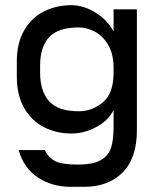

<svg xmlns="http://www.w3.org/2000/svg" viewBox="-20 -516 619 742"><path d="M509 -480V-12Q509 96 453.5 151Q398 206 305 206H253Q181 206 126.5 170Q72 134 52 64H153Q167 93 193 106.5Q219 120 281 120Q340 120 370 102.5Q400 85 409.5 54Q419 23 419 -28V-91Q399 -50 352 -25Q305 0 256 0Q198 0 150 -24.5Q102 -49 73.5 -98.5Q45 -148 45 -220V-278Q45 -350 73.5 -399Q102 -448 150 -472Q198 -496 256 -496Q303 -496 349.5 -467Q396 -438 419 -394V-480ZM419 -236V-251Q419 -308 397.5 -343.5Q376 -379 345 -394.5Q314 -410 285 -410Q204 -410 169.5 -372Q135 -334 135 -262V-236Q135 -164 169.5 -125Q204 -86 285 -86Q335 -86 377 -120Q419 -154 419 -236Z"/></svg>

Font: Violet Sans
Style: Regular
Weight: 400
Designer: Calvin Waterman
Foundry: Violet Office
Version: Version 1.013